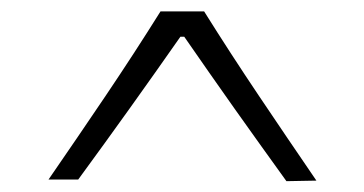

<svg xmlns="http://www.w3.org/2000/svg" viewBox="-20 -724 652 344"><path d="M493.2 -399.4Q446.3 -464.4 400.6 -528.8Q355 -593.3 310.1 -658.2H303.2Q258.8 -594.7 212.9 -530.5Q167 -466.3 120.1 -402.3H66.9Q119.1 -478 169.7 -553Q220.2 -627.9 267.6 -703.6H345.7Q393.1 -627.9 444.1 -552Q495.1 -476.1 546.9 -400.4Z"/></svg>

Font: Pinar-DS2-FD Light
Style: Regular
Weight: 300
Designer: Amin Abedi
Version: Version 2.000